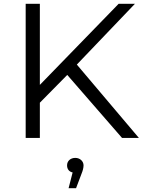

<svg xmlns="http://www.w3.org/2000/svg" viewBox="-20 -720 751 1002"><path d="M188 0V-184L331 -329L617 0H705L381 -383L684 -700H599L188 -277V-700H114V0ZM330 143C330 162 340 176 359 180L338 262H377L405 188C412 171 416 156 416 143C416 122 398 104 373 104C348 104 330 120 330 143Z"/></svg>

Font: Malon Grotesk
Style: Regular
Weight: 400
Designer: Julieta Ulanovsky
Foundry: Julieta Ulanovsky
Version: Version 7.200